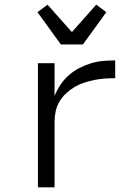

<svg xmlns="http://www.w3.org/2000/svg" viewBox="-20 -800 590 820"><path d="M142 0V-530H213V-390Q223 -415 238 -437.5Q253 -460 273 -478Q293 -496 317 -508.5Q341 -521 366.5 -529Q392 -537 418.5 -539.5Q445 -542 472 -542V-466Q450 -466 427.5 -464.5Q405 -463 383 -458.5Q361 -454 339.5 -447Q318 -440 298.5 -428.5Q279 -417 262.5 -401.5Q246 -386 234.5 -367Q223 -348 218 -325.5Q213 -303 213 -281V0ZM240 -610 140 -748 183 -780 287 -663 391 -780 434 -748 334 -610Z"/></svg>

Font: Lode
Style: Regular
Weight: 400
Monospace: yes
Designer: Belleve Invis
Foundry: Belleve Invis
Version: Version 29.2.0; ttfautohint (v1.8.3)